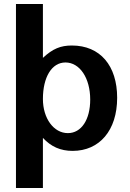

<svg xmlns="http://www.w3.org/2000/svg" viewBox="-20 -742 651 962"><path d="M195 -246C195 -355 239 -429 308 -429C379 -429 432 -352 432 -243C432 -143 388 -75 320 -75C249 -75 195 -149 195 -246ZM195 -51C236 -7 283 14 344 14C478 14 567 -88 567 -252C567 -413 482 -514 340 -514C284 -514 244 -498 195 -452V-722H60V200H195Z"/></svg>

Font: Perun
Style: Bold
Weight: 700
Foundry: Copyright (c) Stefan Peev, Context Ltd, 2016
Version: Version 1.089